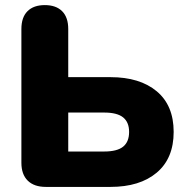

<svg xmlns="http://www.w3.org/2000/svg" viewBox="-20 -734 728 754"><path d="M160 0Q114 0 89 -24.5Q64 -49 64 -95V-620Q64 -666 88 -690Q112 -714 156 -714Q200 -714 224 -690Q248 -666 248 -620V-431H414Q529 -431 595.5 -375.5Q662 -320 662 -216Q662 -112 595.5 -56Q529 0 414 0ZM248 -139H389Q440 -139 463.5 -158Q487 -177 487 -216Q487 -254 463.5 -273Q440 -292 389 -292H248Z"/></svg>

Font: Chiron GoRound TC H
Style: Regular
Weight: 900
Designer: Ryoko NISHIZUKA 西塚涼子 (kana, bopomofo & ideographs); Paul D. Hunt (Latin, Greek & Cyrillic); Sandoll Communications 산돌커뮤니
Foundry: Adobe
Version: Version 1.000;hotconv 1.1.1;makeotfexe 2.6.0